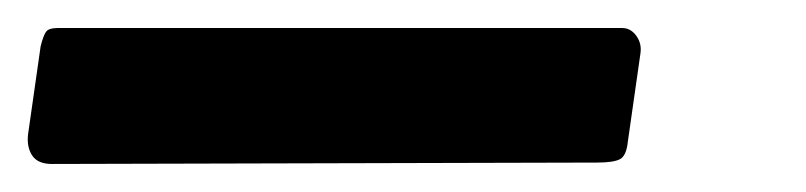

<svg xmlns="http://www.w3.org/2000/svg" viewBox="-20 18 575 137"><path d="M428 119Q427 129 422.5 131.5Q418 134 406 134L17 135Q7 135 3 129Q-1 123 0 114L9 51Q11 43 13 40.5Q15 38 21 38H424Q430 38 434 43.5Q438 49 437 56Z"/></svg>

Font: Libre Franklin Thin SemiBold
Style: Italic
Weight: 600
Italic angle: -8°
Version: Version 3.000